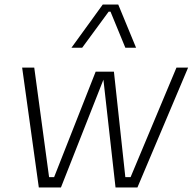

<svg xmlns="http://www.w3.org/2000/svg" viewBox="-20 -821 845 841"><path d="M486 0 433 -472 247 0H150L77 -525H130L195 -45H217L399 -507H479L529 -45H552L753 -525H804L582 0ZM293 -612 430 -801H498L576 -612H529L464 -770H456L340 -612Z"/></svg>

Font: Sora ExtraLight
Style: Italic
Weight: 200
Designer: Jonathan Barnbrook, Juli√°n Moncada
Version: Version 1.000